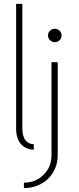

<svg xmlns="http://www.w3.org/2000/svg" viewBox="-20 -770 405 988"><path d="M63 -109V-750H95V-109Q95 -68 111.5 -48Q128 -28 154 -28V0Q114 0 88.5 -28Q63 -56 63 -109ZM227 -588Q227 -602 237.5 -612Q248 -622 262 -622Q276 -622 286.5 -612Q297 -602 297 -588Q297 -573 286.5 -563Q276 -553 262 -553Q248 -553 237.5 -563Q227 -573 227 -588ZM103 170Q163 170 204 129.5Q245 89 245 29V-450H277V29Q277 77 254 116Q231 155 191 176.5Q151 198 103 198Z"/></svg>

Font: Poiret One
Style: Regular
Weight: 400
Designer: Denis Masharov (denis.masharov@gmail.com), Cyreal (Charset Expansion)
Foundry: Denis Masharov
Version: Version 1.101